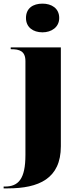

<svg xmlns="http://www.w3.org/2000/svg" viewBox="-46 -797 444 1057"><path d="M188 -619C237 -619 280 -647 280 -698C280 -752 237 -777 188 -777C136 -777 97 -752 97 -698C97 -647 136 -619 188 -619ZM-26 240H-3C167 240 289 187 289 8V-536H13V-526H17C59 -526 94 -517 94 -461V56C94 189 55 230 -19 230H-26Z"/></svg>

Font: Noto Serif Display Black
Style: Regular
Weight: 900
Designer: Monotype Design Team
Foundry: Monotype Imaging Inc.
Version: Version 2.009